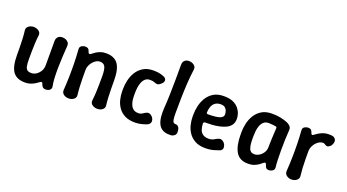

<svg xmlns="http://www.w3.org/2000/svg" viewBox="-53 -1263 3302 1826"><g transform="rotate(20 1597.5 -350.0)"><path d="M485 -43Q490 -22 475 -7Q460 8 431 8Q413 8 402.5 -2Q392 -12 387 -27Q385 -37 381 -41.5Q377 -46 370 -45Q363 -44 351.5 -35Q340 -26 322 -15Q304 -4 280 4.5Q256 13 225 13Q140 13 102.5 -39Q65 -91 65 -207Q65 -249 64.5 -289.5Q64 -330 62 -370.5Q60 -411 55 -453Q53 -472 62.5 -485Q72 -498 89 -505.5Q106 -513 124 -513Q144 -513 161 -505.5Q178 -498 187.5 -485Q197 -472 195 -453Q190 -411 188 -370.5Q186 -330 185.5 -289.5Q185 -249 185 -207Q185 -161 191 -136Q197 -111 211.5 -101.5Q226 -92 250 -92Q277 -92 300.5 -107.5Q324 -123 339.5 -149Q355 -175 355 -207Q355 -249 355 -289.5Q355 -330 355 -371Q355 -412 355 -454Q355 -481 371 -497Q387 -513 414 -513Q434 -513 450.5 -505.5Q467 -498 476.5 -485Q486 -472 485 -453Q481 -401 478 -343.5Q475 -286 474 -229.5Q473 -173 475.5 -125Q478 -77 485 -43Z M596 -460Q594 -482 611.5 -493.5Q629 -505 650 -505Q668 -505 678 -497.5Q688 -490 692 -474Q695 -464 699.5 -457.5Q704 -451 712 -452Q718 -453 729.5 -462.5Q741 -472 758.5 -483.5Q776 -495 800.5 -504Q825 -513 856 -513Q941 -513 978.5 -461Q1016 -409 1016 -293Q1016 -251 1016.5 -210Q1017 -169 1019 -128.5Q1021 -88 1026 -46Q1029 -19 1007.5 -3Q986 13 958 13Q927 13 905 -3Q883 -19 886 -46Q891 -88 893 -128.5Q895 -169 895.5 -210Q896 -251 896 -293Q896 -363 881.5 -390.5Q867 -418 831 -418Q805 -418 781 -400Q757 -382 741.5 -353.5Q726 -325 726 -293Q726 -251 726.5 -210Q727 -169 729 -128.5Q731 -88 736 -46Q739 -19 717.5 -3Q696 13 668 13Q637 13 616 -2.5Q595 -18 596 -46Q601 -115 602.5 -184Q604 -253 602.5 -322.5Q601 -392 596 -460Z M1338 13Q1275 13 1233.5 -8.5Q1192 -30 1167.5 -65.5Q1143 -101 1133 -143Q1123 -185 1123 -225V-250Q1123 -290 1133 -335.5Q1143 -381 1167.5 -421.5Q1192 -462 1233.5 -487.5Q1275 -513 1338 -513Q1371 -513 1398.5 -507.5Q1426 -502 1447 -492Q1462 -485 1467.5 -474Q1473 -463 1469.5 -450.5Q1466 -438 1454 -427L1442 -416Q1429 -404 1414.5 -403Q1400 -402 1383 -410Q1364 -418 1338 -418Q1307 -418 1288.5 -401.5Q1270 -385 1260 -359.5Q1250 -334 1246.5 -305Q1243 -276 1243 -250V-225Q1243 -203 1246.5 -178Q1250 -153 1260 -131Q1270 -109 1288.5 -95.5Q1307 -82 1338 -82Q1361 -82 1381 -96Q1401 -110 1416 -115Q1430 -120 1444 -114Q1458 -108 1468.5 -96.5Q1479 -85 1484 -70Q1490 -46 1480.5 -32Q1471 -18 1461 -14Q1443 -6 1408.5 3.5Q1374 13 1338 13Z M1702 9Q1650 12 1619 -4.5Q1588 -21 1573 -52.5Q1558 -84 1554 -124.5Q1550 -165 1553 -207Q1558 -282 1560 -356.5Q1562 -431 1562.5 -505Q1563 -579 1563 -654Q1563 -681 1579 -697Q1595 -713 1624 -713Q1643 -713 1659.5 -705.5Q1676 -698 1685.5 -685Q1695 -672 1693 -653Q1683 -578 1678.5 -504Q1674 -430 1672.5 -355.5Q1671 -281 1671 -206Q1671 -163 1674.5 -141Q1678 -119 1685.5 -112Q1693 -105 1706 -105Q1728 -105 1739.5 -88Q1751 -71 1751 -39Q1751 -17 1735.5 -4.5Q1720 8 1702 9Z M2050 13Q1987 13 1945.5 -9.5Q1904 -32 1879.5 -68Q1855 -104 1845 -146Q1835 -188 1835 -225V-250Q1835 -290 1845 -335.5Q1855 -381 1879.5 -421.5Q1904 -462 1945.5 -487.5Q1987 -513 2050 -513Q2108 -513 2144.5 -496Q2181 -479 2201.5 -453Q2222 -427 2230 -400Q2238 -373 2238 -352Q2238 -313 2220 -288Q2202 -263 2171.5 -249Q2141 -235 2105 -227.5Q2069 -220 2032.5 -218Q1996 -216 1966 -216Q1957 -215 1953 -211Q1949 -207 1949 -201Q1950 -165 1959.5 -138.5Q1969 -112 1991 -97Q2013 -82 2050 -82Q2080 -82 2103.5 -96.5Q2127 -111 2144 -116Q2158 -121 2172 -115Q2186 -109 2197 -96.5Q2208 -84 2211 -70Q2218 -44 2209.5 -32.5Q2201 -21 2193 -17Q2176 -10 2137 1.5Q2098 13 2050 13ZM1965 -298Q2053 -299 2086 -312.5Q2119 -326 2118 -354Q2117 -375 2110 -392Q2103 -409 2088 -419.5Q2073 -430 2050 -430Q2014 -430 1992 -414Q1970 -398 1960 -371.5Q1950 -345 1949 -310Q1949 -305 1954 -301.5Q1959 -298 1965 -298Z M2482 13Q2396 13 2359 -48.5Q2322 -110 2322 -225V-250Q2322 -290 2332 -335.5Q2342 -381 2366.5 -421.5Q2391 -462 2432.5 -487.5Q2474 -513 2537 -513Q2586 -513 2622 -505.5Q2658 -498 2687 -487Q2710 -479 2727 -462.5Q2744 -446 2742 -421Q2738 -372 2736.5 -319.5Q2735 -267 2735 -216Q2735 -165 2736.5 -120.5Q2738 -76 2742 -42Q2744 -21 2726.5 -9Q2709 3 2688 3Q2672 3 2663.5 -4.5Q2655 -12 2650 -27Q2647 -39 2643 -45.5Q2639 -52 2632 -52Q2626 -52 2615 -42Q2604 -32 2586.5 -19.5Q2569 -7 2543 3Q2517 13 2482 13ZM2507 -92Q2533 -92 2556.5 -106.5Q2580 -121 2596 -145.5Q2612 -170 2612 -200Q2612 -233 2613.5 -264.5Q2615 -296 2616.5 -327.5Q2618 -359 2620 -392Q2622 -410 2610 -411Q2599 -413 2579.5 -415.5Q2560 -418 2537 -418Q2506 -418 2487 -401.5Q2468 -385 2458 -358.5Q2448 -332 2445 -303Q2442 -274 2442 -250V-225Q2442 -158 2455.5 -125Q2469 -92 2507 -92Z M2921 13Q2903 13 2886.5 5.5Q2870 -2 2860.5 -15.5Q2851 -29 2852 -47Q2857 -116 2858.5 -185Q2860 -254 2858.5 -323Q2857 -392 2852 -461Q2850 -482 2867.5 -493.5Q2885 -505 2906 -505Q2924 -505 2933 -497.5Q2942 -490 2947 -475Q2950 -465 2954 -458.5Q2958 -452 2965 -453Q2971 -454 2982.5 -463.5Q2994 -473 3012.5 -484Q3031 -495 3055.5 -504Q3080 -513 3112 -513Q3121 -513 3129 -512.5Q3137 -512 3144 -511Q3166 -508 3178.5 -490Q3191 -472 3180 -442Q3176 -429 3165 -417.5Q3154 -406 3141 -402Q3128 -398 3116 -406Q3110 -410 3102 -414Q3094 -418 3087 -418Q3061 -418 3037 -400Q3013 -382 2997.5 -353.5Q2982 -325 2982 -293Q2982 -251 2982.5 -210Q2983 -169 2985 -129Q2987 -89 2992 -47Q2994 -29 2984.5 -15.5Q2975 -2 2958 5.5Q2941 13 2921 13Z"/></g></svg>

Font: Winky Sans Medium
Style: Regular
Weight: 500
Designer: Simon Atzbach
Foundry: typofactur
Version: Version 1.205